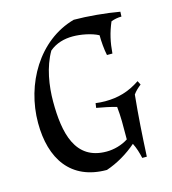

<svg xmlns="http://www.w3.org/2000/svg" viewBox="-103 -751 763 851"><g transform="rotate(-15 278.5 -325.5)"><path d="M303 -64C159 -64 131 -195 131 -339C131 -411 144 -495 182 -560C213 -586 250 -596 290 -596C325 -596 375 -587 406 -570C406 -543 409 -504 415 -477H440C444 -528 453 -569 473 -616C488 -622 505 -625 521 -625L522 -647C461 -658 375 -666 313 -666C143 -619 42 -443 42 -265C42 -100 118 15 283 15C334 -2 384 -32 424 -67C436 -43 442 -22 448 4H469C474 -96 479 -176 489 -276C499 -290 511 -301 525 -312L516 -330C464 -295 414 -281 355 -281C341 -281 326 -282 311 -284L308 -263C337 -258 372 -251 399 -243C401 -221 403 -198 403 -176V-93C374 -74 337 -64 303 -64Z"/></g></svg>

Font: Almendra
Style: Regular
Weight: 400
Designer: Ana Sanfelippo
Foundry: Ana Sanfelippo
Version: Version 1.003